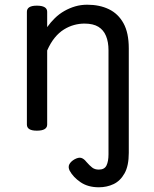

<svg xmlns="http://www.w3.org/2000/svg" viewBox="-20 -539 653 814"><path d="M526 109Q526 164 508 196Q490 228 461.5 241.5Q433 255 399 255Q353 255 321.5 233.5Q290 212 275 184Q268 169 274 157.5Q280 146 295 137Q313 127 324.5 130.5Q336 134 346 147Q360 163 371 171.5Q382 180 399 180Q423 180 431.5 162.5Q440 145 440 115V-326Q440 -361 429.5 -386.5Q419 -412 397 -425.5Q375 -439 338 -439Q316 -439 294 -433Q272 -427 251 -414Q230 -401 212 -379Q194 -357 180 -325V-11Q180 2 169 8.5Q158 15 136 15Q115 15 104.5 8.5Q94 2 94 -11V-489Q94 -502 104.5 -508.5Q115 -515 136 -515Q158 -515 169 -508.5Q180 -502 180 -489V-424Q195 -445 213 -462.5Q231 -480 253 -492.5Q275 -505 299 -512Q323 -519 350 -519Q402 -519 441.5 -500Q481 -481 503.5 -440.5Q526 -400 526 -334Z"/></svg>

Font: Playwrite ES
Style: Regular
Weight: 400
Designer: Veronika Burian, José Scaglione
Foundry: TypeTogether
Version: Version 1.002